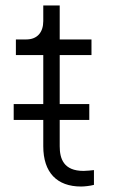

<svg xmlns="http://www.w3.org/2000/svg" viewBox="-20 -675 424 701"><path d="M306 -237V-295H198V-474H314V-531H198V-655H138V-598C138 -557 116 -531 76 -531H38V-474H138V-295H30V-237H138V-141C138 -45 188 6 276 6C287 6 308 4 323 0V-54C314 -53 296 -51 285 -51C212 -51 198 -96 198 -141V-237Z"/></svg>

Font: Plus Jakarta Sans Light
Style: Regular
Weight: 300
Designer: Gumpita Rahayu
Foundry: Tokotype
Version: Version 2.071;gftools[0.9.30]